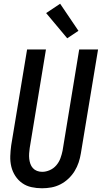

<svg xmlns="http://www.w3.org/2000/svg" viewBox="-20 -1000 545 1028"><path d="M205 8Q176 8 148.5 2Q121 -4 99 -19.5Q77 -35 62 -58Q47 -81 40.5 -108Q34 -135 35 -164Q36 -193 40 -222L125 -735H226L139 -207Q137 -193 136 -178.5Q135 -164 136.5 -150Q138 -136 142.5 -123Q147 -110 156 -100Q165 -90 178 -85Q191 -80 206 -80Q226 -80 246.5 -89Q267 -98 281.5 -115Q296 -132 303.5 -152.5Q311 -173 315 -193L404 -735H505L413 -179Q409 -154 401 -130Q393 -106 379.5 -84Q366 -62 346.5 -43.5Q327 -25 303.5 -13Q280 -1 255 3.5Q230 8 205 8ZM340 -795 227 -930 302 -980 400 -835Z"/></svg>

Font: Iosevka Term Curly SmBd Obl
Style: Regular
Weight: 600
Italic angle: -9°
Designer: Belleve Invis
Foundry: Belleve Invis
Version: Version 32.3.0